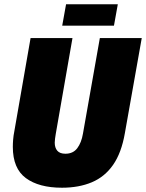

<svg xmlns="http://www.w3.org/2000/svg" viewBox="-20 -866 683 898"><path d="M270 12Q162 12 101 -33Q40 -78 40 -179Q40 -195 41.5 -213.5Q43 -232 47 -252L123 -688H319L241 -241Q239 -229 237.5 -218Q236 -207 236 -199Q236 -175 248 -161Q260 -147 286 -147Q322 -147 341.5 -173Q361 -199 368 -241L447 -688H643L564 -243Q548 -151 509 -95Q470 -39 409.5 -13.5Q349 12 270 12ZM271 -746 289 -846H531L513 -746Z"/></svg>

Font: Archivo Condensed Black
Style: Italic
Weight: 900
Width: 3
Italic angle: -10°
Designer: Hector Gatti
Foundry: Omnibus-Type
Version: Version 2.001